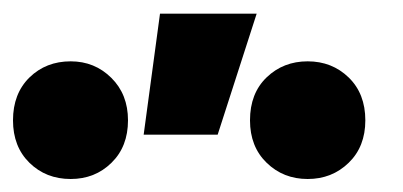

<svg xmlns="http://www.w3.org/2000/svg" viewBox="-542 -860 604 288"><path d="M-326.5 -658 -302 -839.5H-157L-215.5 -658ZM-436 -591.5Q-473 -591.5 -497.8 -615.8Q-522.5 -640 -522.5 -679.5Q-522.5 -719.5 -497.8 -743.8Q-473 -768 -436 -768Q-400 -768 -375 -743.2Q-350 -718.5 -350 -679.5Q-350 -640 -374.8 -615.8Q-399.5 -591.5 -436 -591.5ZM-80.5 -591.5Q-117 -591.5 -142 -615.8Q-167 -640 -167 -679.5Q-167 -720 -142 -744Q-117 -768 -80.5 -768Q-44 -768 -19 -743.8Q6 -719.5 6 -679.5Q6 -640 -19 -615.8Q-44 -591.5 -80.5 -591.5Z"/></svg>

Font: Geologica Cursive ExtraBold
Style: Regular
Weight: 800
Designer: Sindre Bremnes, Frode Helland
Foundry: Monokrom Skriftforlag AS
Version: Version 1.010;gftools[0.9.28]